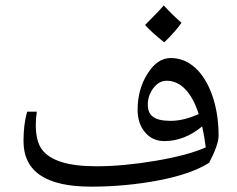

<svg xmlns="http://www.w3.org/2000/svg" viewBox="-20 -698 888 718"><path d="M320.3 0C406.7 0 490.7 -7.8 572.8 -23.4C654.8 -39.1 717.8 -61 762.2 -89.4C785.6 -134.3 797.4 -168 797.4 -190.9C797.4 -245.6 789.6 -295.4 773.9 -340.8C742.2 -430.7 686.5 -481 618.7 -481C585 -481 556.2 -461.4 531.7 -422.4C506.8 -383.3 494.6 -338.4 494.6 -287.1C494.6 -252.9 503.9 -225.1 522.5 -203.1C541 -181.2 564.9 -170.4 594.2 -170.4C644.5 -170.4 691.4 -188.5 735.8 -225.1C741.7 -200.2 746.1 -173.8 749.5 -147C705.1 -127 642.6 -110.4 562 -96.7C481.4 -83 407.7 -76.2 341.8 -76.2C286.6 -76.2 242.7 -81.5 209.5 -92.3C175.8 -103 151.9 -118.7 136.7 -139.2C121.6 -159.7 113.8 -190.4 113.8 -231C113.8 -247.1 115.2 -263.7 117.7 -280.3H81.5C72.3 -248.5 67.9 -211.9 67.9 -170.4C67.9 -56.6 151.9 0 320.3 0ZM603.5 -396C655.8 -396 697.3 -352.1 723.1 -271.5C685.5 -254.4 650.4 -246.1 618.2 -246.1C559.1 -246.1 532.7 -264.2 532.7 -306.6C532.7 -329.6 539.6 -350.1 553.7 -368.7C567.4 -386.7 584 -396 603.5 -396ZM658.7 -612.8C635.7 -632.8 613.3 -654.8 592.3 -677.7C580.1 -663.1 556.6 -638.7 522.5 -604.5C540.5 -584.5 564.5 -563 594.2 -539.6C621.6 -565.9 643.1 -590.3 658.7 -612.8Z"/></svg>

Font: Noto Naskh Arabic
Style: Regular
Weight: 400
Designer: Monotype Design Team
Foundry: Monotype Imaging Inc.
Version: Version 1.07